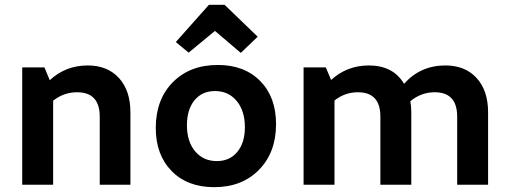

<svg xmlns="http://www.w3.org/2000/svg" viewBox="-20 -765 2103 795"><path d="M72 0V-486H164L186 -433Q252 -494 343 -494Q425 -494 472.5 -442Q520 -390 520 -300V0H393V-282Q393 -383 299 -383Q244 -383 200 -348V0Z M761 -547 708 -591 845 -745H910L1047 -613L977 -546L870 -637ZM867 10Q756 10 690.5 -57Q625 -124 625 -235Q625 -353 695.5 -424.5Q766 -496 882 -496Q992 -496 1057.5 -429.5Q1123 -363 1123 -251Q1123 -134 1052.5 -62Q982 10 867 10ZM878 -98Q931 -98 962.5 -136Q994 -174 994 -238Q994 -306 960 -347Q926 -388 870 -388Q817 -388 785.5 -350Q754 -312 754 -246Q754 -179 788 -138.5Q822 -98 878 -98Z M1237 0V-486H1329L1351 -434Q1417 -494 1507 -494Q1608 -494 1653 -418Q1721 -494 1824 -494Q1906 -494 1953.5 -442Q2001 -390 2001 -300V0H1873V-282Q1873 -383 1780 -383Q1724 -383 1679 -346Q1683 -326 1683 -300V0H1555V-282Q1555 -383 1462 -383Q1408 -383 1365 -349V0Z"/></svg>

Font: Cantarell
Style: Bold
Weight: 700
Designer: Dave Crossland, Nikolaus Waxweiler, Florian Fecher, Jacques Le Bailly, Eben Sorkin, Alexei Vanyashin, Alexios Zavras, Em
Version: Version 0.303